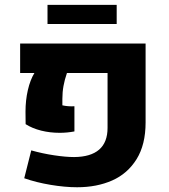

<svg xmlns="http://www.w3.org/2000/svg" viewBox="-20 -768 707 801"><path d="M64 0ZM81.1 -24.4 110.4 -140.6Q157.2 -127.4 205.8 -120.1Q254.4 -112.8 289.1 -112.8Q358.4 -113.3 393.6 -143.8Q428.7 -174.3 428.7 -234.4V-463.4H259.3Q249.5 -435.1 244.9 -409.4Q240.2 -383.8 240.2 -355.5V-328.6Q263.7 -323.2 290.5 -324.7V-219.7Q259.8 -213.9 229 -213.9Q188.5 -213.9 151.6 -223.1Q114.7 -232.4 86.9 -250L86.4 -302.2Q86.4 -349.6 96.2 -392.1Q106 -434.6 123.5 -463.4H64V-586.4H587.4V-256.8Q587.4 -164.6 549.8 -104Q512.2 -43.5 448 -15.1Q383.8 13.2 301.8 13.2Q251 13.2 191.2 3.2Q131.3 -6.8 81.1 -24.4ZM178.2 -747.6H466.8V-668H178.2Z"/></svg>

Font: Heebo ExtraBold
Style: Regular
Weight: 800
Designer: Oded Ezer
Foundry: Meir Sadan
Version: Version 2.001; ttfautohint (v1.5.14-ce02) -l 8 -r 50 -G 200 